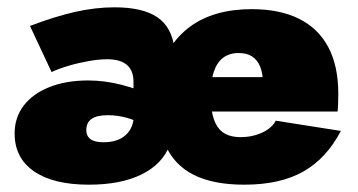

<svg xmlns="http://www.w3.org/2000/svg" viewBox="-20 -495 979 525"><path d="M223 10Q310 10 367 -18Q424 -46 444 -98L432 -99Q456 -44 509.5 -17Q563 10 648 10Q746 10 809.5 -26Q873 -62 912 -137L734 -165Q724 -145 697 -132.5Q670 -120 638 -120Q613 -120 596 -129Q579 -138 569.5 -157.5Q560 -177 557 -208L538 -190H903Q904 -196 904.5 -210.5Q905 -225 905 -239Q905 -314 878 -365.5Q851 -417 798 -443.5Q745 -470 668 -470Q617 -470 574.5 -458Q532 -446 499.5 -422Q467 -398 444 -362H457Q450 -421 410 -448Q370 -475 293 -475Q241 -475 185.5 -462.5Q130 -450 62 -424L121 -298Q140 -307 167 -315Q194 -323 222.5 -328Q251 -333 273 -333Q309 -333 327 -317.5Q345 -302 345 -272V-220H432Q360 -251 313 -263Q266 -275 221 -275Q161 -275 115.5 -257Q70 -239 45 -206.5Q20 -174 20 -130Q20 -63 73 -26.5Q126 10 223 10ZM263 -106Q239 -106 227.5 -114.5Q216 -123 216 -139Q216 -160 230.5 -170Q245 -180 275 -180Q301 -180 326.5 -173Q352 -166 374 -152L344 -179L348 -144L346 -182Q346 -146 324 -126Q302 -106 263 -106ZM556 -234Q556 -273 564.5 -298.5Q573 -324 590 -337Q607 -350 633 -350Q655 -350 669.5 -340.5Q684 -331 691.5 -312.5Q699 -294 699 -266Q699 -262 699 -260Q699 -258 697 -250L720 -284H538Z"/></svg>

Font: Jost Black
Style: Regular
Weight: 900
Version: Version 3.710